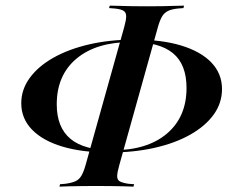

<svg xmlns="http://www.w3.org/2000/svg" viewBox="-20 -635 842 698"><path d="M378.2 -80.6Q279 -80.6 207.3 -102Q135.5 -123.4 96.4 -163.7Q57.3 -204 57.3 -259.7Q57.3 -309.7 88.3 -352Q119.4 -394.4 174.6 -425.4Q229.8 -456.5 304.8 -473.8Q379.8 -491.1 468.5 -491.1Q567.7 -491.1 639.1 -469.4Q710.5 -447.6 748.8 -407.3Q787.1 -366.9 787.1 -311.3Q787.1 -260.5 756.9 -218.5Q726.6 -176.6 671.8 -145.6Q616.9 -114.5 541.9 -97.6Q466.9 -80.6 378.2 -80.6ZM388.7 -88.7Q515.3 -88.7 586.7 -149.2Q658.1 -209.7 658.1 -315.3Q658.1 -400.8 608.9 -441.5Q559.7 -482.3 458.1 -482.3Q330.6 -482.3 258.5 -422.2Q186.3 -362.1 186.3 -255.6Q186.3 -171.8 236.3 -130.2Q286.3 -88.7 388.7 -88.7ZM328.2 41.1Q300.8 41.1 275.8 41.5Q250.8 41.9 230.2 42.3Q209.7 42.7 196 43.5L198.4 34.7L217.7 33.1Q241.1 29.8 254.4 23.8Q267.7 17.7 275.8 4Q283.9 -9.7 291.1 -34.7L431.5 -536.3Q438.7 -562.1 438.7 -575.8Q438.7 -589.5 429.4 -595.6Q420.2 -601.6 397.6 -604L376.6 -605.6L379 -614.5Q393.5 -614.5 413.7 -613.7Q433.9 -612.9 459.7 -612.5Q485.5 -612.1 513.7 -612.1H516.1Q544.4 -612.1 569.4 -612.5Q594.4 -612.9 614.5 -613.7Q634.7 -614.5 649.2 -614.5L646.8 -605.6L626.6 -604Q604 -601.6 590.7 -595.2Q577.4 -588.7 569.4 -575.4Q561.3 -562.1 554 -536.3L413.7 -34.7Q406.5 -9.7 406 4.4Q405.6 18.5 415.3 24.2Q425 29.8 446.8 33.1L467.7 34.7L465.3 43.5Q451.6 42.7 431 42.3Q410.5 41.9 385.1 41.5Q359.7 41.1 330.6 41.1Z"/></svg>

Font: Playfair 144pt
Style: Bold Italic
Weight: 700
Italic angle: -15.6°
Designer: Claus Eggers Sørensen
Foundry: Claus Eggers Sørensen
Version: Version 2.203